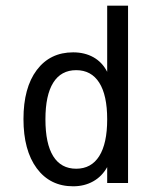

<svg xmlns="http://www.w3.org/2000/svg" viewBox="-20 -651 540 683"><path d="M361.3 -395.5V-630.9H435.5V0H361.3V-56.6Q342.8 -23.4 311.5 -5.9Q280.3 11.7 240.2 11.7Q158.2 11.7 110.8 -52.2Q63.5 -116.2 63.5 -227.5Q63.5 -338.9 110.8 -401.9Q158.2 -464.8 240.2 -464.8Q281.2 -464.8 312.5 -447.3Q343.8 -429.7 361.3 -395.5ZM141.6 -226.6Q141.6 -139.6 169.4 -95.2Q197.3 -50.8 251 -50.8Q304.7 -50.8 333 -95.7Q361.3 -140.6 361.3 -226.6Q361.3 -312.5 333 -356.9Q304.7 -401.4 251 -401.4Q197.3 -401.4 169.4 -356.9Q141.6 -312.5 141.6 -226.6Z"/></svg>

Font: BabelStone Irk Bitig
Style: Regular
Weight: 400
Designer: Andrew West
Foundry: BabelStone
Version: Version 1.03 June 7, 2023